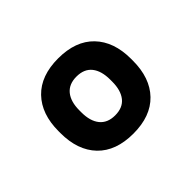

<svg xmlns="http://www.w3.org/2000/svg" viewBox="-73 -758 476 476"><g transform="rotate(-45 164.5 -520.0)"><path d="M164.5 -388Q103.5 -388 70.5 -422.2Q37.5 -456.5 37.5 -517V-523.5Q37.5 -583.5 70.5 -617.8Q103.5 -652 164.5 -652Q225.5 -652 258.5 -617.8Q291.5 -583.5 291.5 -523.5V-517Q291.5 -456.5 258.5 -422.2Q225.5 -388 164.5 -388ZM164.5 -452Q191.5 -452 205 -469Q218.5 -486 218.5 -516.5V-523.5Q218.5 -554 205 -571Q191.5 -588 164.5 -588Q138 -588 124.2 -571Q110.5 -554 110.5 -523.5V-516.5Q110.5 -486 124.2 -469Q138 -452 164.5 -452Z"/></g></svg>

Font: Anek Bangla Medium
Style: Regular
Weight: 500
Designer: Sulekha Rajkumar (Bangla), Yesha Goshar (Latin)
Foundry: Ek Type
Version: Version 1.003